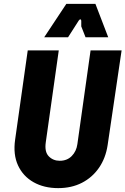

<svg xmlns="http://www.w3.org/2000/svg" viewBox="-20 -960 647 990"><path d="M280 10Q207 10 153 -20.5Q99 -51 73 -107Q47 -163 58 -240L123 -700H283L216 -226Q209 -177 231.5 -154Q254 -131 288 -131Q326 -131 350 -155.5Q374 -180 379 -217L447 -700H607L535 -212Q525 -145 490.5 -95Q456 -45 402.5 -17.5Q349 10 280 10ZM208 -768 322 -940H472L538 -768H421L399 -824V-852Q399 -859 395 -860Q391 -861 386 -854L331 -768Z"/></svg>

Font: Finlandica
Style: Bold Italic
Weight: 700
Italic angle: -8°
Designer: Niklas Ekholm, Juho Hiilivirta, Jaakko Suomalainen
Foundry: Helsinki Type Studio
Version: Version 1.064; ttfautohint (v1.8.4.7-5d5b)